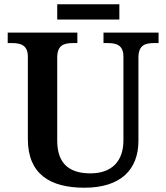

<svg xmlns="http://www.w3.org/2000/svg" viewBox="-20 -866 776 896"><path d="M247 -775H537V-846H247ZM374 10C544 10 626 -75 626 -209V-597C626 -657 659 -665 701 -665H720V-714H463V-665H481C522 -665 556 -657 556 -601V-211C556 -113 501 -57 402 -57C309 -57 247 -97 247 -210V-597C247 -657 280 -665 322 -665H341V-714H16V-665H34C75 -665 110 -657 110 -601V-217C110 -54 213 10 374 10Z"/></svg>

Font: Noto Serif Gurmukhi SemiBold
Style: Regular
Weight: 600
Designer: Vaibhav Singh and the Monotype Design Team
Foundry: Monotype Imaging Inc.
Version: Version 2.004